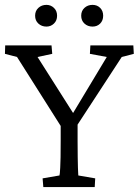

<svg xmlns="http://www.w3.org/2000/svg" viewBox="-21 -757 561 777"><path d="M471.7 -526.4 273.4 -222.7 293 -280.3V-188.5Q293 -147.5 293.5 -120.6Q293.9 -93.8 294.4 -78.6Q294.9 -63.5 295.4 -56.6Q295.9 -49.8 295.9 -46.9L364.3 -35.2L362.3 0H154.3L151.4 -35.2L219.7 -46.9Q220.7 -49.8 221.2 -56.6Q221.7 -63.5 222.7 -78.6Q223.6 -93.8 224.1 -120.6Q224.6 -147.5 224.6 -188.5V-280.3L240.2 -222.7L47.9 -526.4L-1 -539.1L0 -573.2H187.5L190.4 -539.1L130.9 -526.4L280.3 -291H269.5L411.1 -526.4L342.8 -539.1L344.7 -573.2H518.6L520.5 -539.1ZM167 -649.4Q147.5 -649.4 134.3 -661.6Q121.1 -673.8 121.1 -693.4Q121.1 -712.9 134.3 -725.1Q147.5 -737.3 167 -737.3Q184.6 -737.3 197.3 -725.1Q210 -712.9 210 -693.4Q210 -673.8 197.3 -661.6Q184.6 -649.4 167 -649.4ZM353.5 -649.4Q334 -649.4 320.8 -661.6Q307.6 -673.8 307.6 -693.4Q307.6 -712.9 320.8 -725.1Q334 -737.3 353.5 -737.3Q372.1 -737.3 384.3 -725.1Q396.5 -712.9 396.5 -693.4Q396.5 -673.8 384.3 -661.6Q372.1 -649.4 353.5 -649.4Z"/></svg>

Font: Crimson Pro Light
Style: Regular
Weight: 300
Designer: Jacques Le Bailly
Foundry: Baron von Fonthausen
Version: Version 1.003